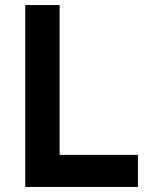

<svg xmlns="http://www.w3.org/2000/svg" viewBox="-20 -740 581 760"><path d="M526 -127H216V-720H80V0H526Z"/></svg>

Font: Eudonet ExtraBold
Style: Regular
Weight: 800
Designer: Mikhail Sharanda
Foundry: Mikhail Sharanda
Version: Version 4.503;Glyphs 3.1.2 (3151)